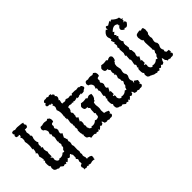

<svg xmlns="http://www.w3.org/2000/svg" viewBox="-82 -1228 1940 1940"><g transform="rotate(-45 888.5 -257.5)"><path d="M368.7 -171.9Q368.7 -158.7 378.4 -157.2L374 -151.9L368.7 -130.4Q374 -123.5 374 -112.8Q374 -100.6 367.2 -80.1L373.5 -59.1L371.6 -9.3L375.5 15.6Q375.5 22.5 372.8 27.1Q370.1 31.7 370.1 38.1Q370.1 45.9 374.5 56.6Q368.7 64 368.7 74.7Q368.7 87.4 376.5 102.5L375 115.2Q375 126 381.8 126Q386.2 126 394.5 120.6L397 127.4H411.6L426.8 136.2Q432.1 136.2 432.1 158.2V164.6L426.8 163.1L427.7 184.6Q412.1 180.2 399.9 180.2Q390.1 180.2 382.3 183.3Q374.5 186.5 367.2 186.5Q355.5 186.5 346.2 179.2L342.3 185.5H330.6L331.1 180.2L316.9 181.2L318.8 185.5H295.9L295.4 179.7L280.3 184.6L284.2 167.5Q284.2 157.2 277.8 152.3V148.9Q277.8 139.2 283.7 130.9Q288.1 125 293.5 125H296.9Q297.4 125.5 297.9 125.5Q303.7 125.5 303.7 109.9L300.8 87.9Q308.6 75.7 308.6 67.4Q308.6 64 306.6 61Q304.7 58.1 302.5 55.9Q300.3 53.7 298.3 51.5Q296.4 49.3 296.4 46.9Q296.4 41.5 303.2 36.1V7.3Q304.2 3.4 304.2 0Q304.2 -9.3 295.4 -11.2Q295.9 -13.7 295.9 -16.1Q295.9 -24.9 289.6 -28.3Q275.4 -25.4 275.4 -16.6V-15.6L255.9 -5.9L239.7 -17.1L236.8 -9.3L212.4 11.2L202.1 -4.9L195.3 12.7L168.9 5.9Q165 12.7 159.7 12.7Q156.2 12.7 151.9 9.3Q147.5 5.9 142.8 1.7Q138.2 -2.4 133.8 -5.9Q129.4 -9.3 126 -9.3L111.8 -4.4Q103.5 -4.4 94.2 -13.7Q73.7 -14.6 60.1 -32.7L55.7 -60.5L64 -80.6Q49.8 -83.5 49.8 -123L50.8 -147.5L62 -159.7Q53.7 -168 53.7 -172.4Q53.7 -177.7 63 -178.2L58.6 -196.8Q58.6 -209 49.8 -229Q61 -254.4 61 -262.7Q61 -275.9 46.4 -275.9L56.2 -289.6Q62.5 -308.1 62.5 -330.1V-333L52.7 -328.6Q59.6 -360.8 59.6 -382.3Q59.6 -413.6 52.7 -438.5L58.1 -450.2L60.5 -474.1Q60.5 -488.8 49.8 -501Q61 -502 61 -510.3Q64.5 -515.1 64.5 -520Q64.5 -526.9 57.6 -533.7L52.7 -524.9L29.8 -530.3L22.9 -535.2L21 -554.2L31.7 -564.5L22.5 -578.6Q23.9 -593.8 31.2 -599.1L51.3 -601.1L68.8 -594.2Q89.8 -598.6 101.1 -598.6L158.2 -593.3L178.7 -587.4Q173.3 -579.1 173.3 -571.8Q173.3 -561 184.6 -552.2L174.3 -528.3Q163.6 -525.9 153.3 -525.9Q146.5 -525.9 139.6 -526.9Q139.6 -511.7 132.3 -493.2L138.7 -461.4L134.3 -446.3L144.5 -436.5V-418.9L137.7 -402.8L134.8 -377.9L137.7 -356.4L146 -339.8Q131.8 -330.1 131.8 -310.1L134.3 -291.5Q127.4 -288.6 126 -281.7Q127.4 -282.2 128.4 -282.2Q130.9 -282.2 130.9 -280.8Q130.9 -278.8 134 -278.1Q137.2 -277.3 139.6 -275.9Q142.1 -274.4 142.1 -271Q142.1 -266.6 138.7 -259.8Q135.3 -252.9 135.3 -246.6L136.7 -237.8Q136.7 -225.1 145.5 -205.6L140.1 -189.5L140.6 -141.1Q134.3 -146 129.9 -146Q124 -146 124 -136.2L133.3 -140.1L130.9 -132.3Q140.1 -132.3 140.1 -119.6Q140.1 -107.4 136.7 -98.6Q146 -64.5 170.9 -64.5H173.3L174.8 -73.7Q183.1 -70.3 197.3 -70.3Q224.1 -70.3 244.1 -92.3L262.7 -85.4L271.5 -111.8Q286.6 -121.1 288.6 -130.9Q289.1 -132.8 289.1 -134.3Q289.1 -139.2 285.6 -143.1Q296.4 -157.7 296.4 -166.5Q296.4 -169.9 294.4 -172.4L289.6 -190.4L296.9 -201.7L291.5 -200.7L289.1 -210.4Q289.1 -219.2 297.4 -252.4V-271Q291 -271.5 291 -278.8Q291 -285.2 295.4 -296.9V-310.5L283.7 -309.6L294.9 -343.3Q290.5 -379.9 263.7 -389.6L259.3 -412.6L270 -433.6H296.4Q310.1 -439.5 326.2 -439.5Q340.8 -439.5 357.9 -433.6L378.9 -444.8Q378.9 -438 394.5 -431.2Q403.3 -417 403.3 -402.3Q403.3 -389.6 398.4 -380.4Q368.7 -379.9 368.7 -359.9L371.1 -346.7Q361.3 -334 361.3 -325.2Q361.3 -315.9 371.6 -309.6L376 -287.1Q365.7 -266.6 365.7 -253.4Q365.7 -236.8 383.8 -233.9L361.3 -189.5Q368.7 -180.2 368.7 -171.9Z M609.9 -442.9 631.8 -442.4 650.4 -452.6Q668.5 -442.4 681.6 -442.4L702.1 -445.8Q706.1 -445.8 709 -444.1Q711.9 -442.4 713.9 -440.4Q715.8 -438.5 717.3 -436.8Q718.8 -435.1 720.2 -435.1Q725.1 -435.1 730 -448.7L775.4 -448.2L791.5 -444.3L818.4 -448.2Q829.1 -448.2 832 -439.5L838.9 -439.9Q858.9 -439.9 862.8 -420.9Q867.2 -415 867.2 -409.7Q867.2 -394.5 833.5 -386.7L845.7 -384.8Q830.6 -375.5 811.5 -375.5L791.5 -377.9L805.2 -385.3L767.6 -381.3Q765.6 -375 753.9 -375L734.9 -377.9L741.7 -387.7Q740.7 -387.7 736.8 -385.7Q732.9 -383.8 727.3 -381.6Q721.7 -379.4 715.8 -377.7Q710 -376 705.1 -376Q693.8 -376 683.1 -381.8L679.7 -371.6Q669.9 -382.8 666.5 -382.8Q663.6 -382.3 662.6 -379.2Q661.6 -376 658.7 -376L627.9 -383.3L626.5 -380.4Q615.2 -380.4 608.4 -377.4L610.8 -356L608.9 -356.4L605 -339.8Q593.8 -332 591.3 -317.4Q593.8 -313 599.6 -309.6L604 -287.1Q601.1 -281.2 598.6 -275.9Q601.1 -274.4 601.1 -271Q601.1 -260.7 597.7 -259.8Q594.7 -259.3 594.2 -248Q596.7 -236.3 611.8 -233.9L589.4 -189.5H602.5L604 -161.6Q603 -148.9 598.6 -144L598.1 -130.9Q602.5 -128.4 602.5 -119.6Q602.5 -107.4 599.1 -98.6L601.1 -91.8L605.5 -94.2L607.4 -78.6Q617.2 -64.5 633.3 -64.5L635.7 -59.6L637.2 -73.7Q645.5 -70.3 659.7 -70.3Q686.5 -70.3 706.5 -92.3L725.1 -85.4L746.1 -90.3Q758.8 -96.7 758.8 -110.8L757.8 -118.7Q763.2 -129.9 763.2 -138.7Q763.2 -140.6 761.7 -141.6Q760.3 -142.6 758.3 -143.6Q756.3 -144.5 754.9 -146Q753.4 -147.5 753.4 -150.9L755.4 -162.6L755.9 -184.1Q755.9 -196.8 761.7 -214.4L749 -225.6L746.1 -241.7L733.9 -240.2Q704.1 -240.2 704.1 -281.2Q704.1 -285.6 706.5 -289.6Q709 -293.5 712.6 -297.1Q716.3 -300.8 720.5 -304.7Q724.6 -308.6 728 -313.5L757.8 -309.6Q781.2 -309.6 798.8 -314.5L812 -301.8Q832 -314.5 845.2 -314.5Q860.4 -310.5 870.6 -307.1Q869.1 -260.7 848.6 -246.1H846.2L847.2 -241.2Q847.2 -233.9 826.2 -226.6L822.3 -196.8Q822.3 -189.5 823.7 -184.1Q825.2 -178.7 826.2 -164.6V-141.6L821.8 -121.1Q821.8 -105.5 824.2 -84.5L828.1 -78.1L846.7 -74.7L876 -61L870.6 -39.1L860.4 -40L871.6 -19.5Q865.7 2.4 845.7 2.4L834 1L815.9 5.4L799.3 -3.9Q793.9 1.5 784.2 1.5L760.7 -3.9Q752 -34.7 745.6 -34.7Q741.2 -34.7 737.8 -15.6L718.3 -5.9L702.1 -17.1L699.2 -9.3L674.8 11.2L664.6 -4.9L657.7 12.7L631.3 5.9Q627.4 12.7 622.1 12.7Q621.1 9.8 614.3 9.3Q612.3 4.9 606.9 2.9Q600.6 2 595.7 2Q587.4 2 577.6 3.2Q567.9 4.4 557.1 6.8L547.9 -15.1Q533.2 -18.6 522.5 -32.7L518.1 -60.5L523.4 -73.2L515.6 -81.1L518.6 -86.4Q512.2 -96.2 512.2 -123L513.2 -147.5L519.5 -145.5L517.1 -153.8Q519.5 -160.6 521 -163.1Q516.1 -168.9 516.1 -172.4Q516.1 -175.3 519 -176.8L514.2 -183.1Q517.6 -192.9 522.5 -198.2L519.5 -200.7Q517.1 -200.7 517.1 -210.4Q517.1 -216.3 520.5 -232.4L515.1 -235.8V-258.8Q518.1 -267.6 519.5 -274.9L519 -278.8Q519 -284.2 522 -292.5Q521.5 -301.8 518.1 -310.1L513.2 -291L514.6 -317.9Q514.6 -323.2 509.3 -325.2L517.6 -327.1L520.5 -335.4L512.7 -335.9Q518.6 -360.8 518.6 -382.3Q518.6 -413.6 506.3 -437.5L518.1 -464.4L519.5 -474.1Q519.5 -488.8 508.8 -501Q520 -502 520 -510.3Q520 -516.6 516.6 -522.9L506.3 -517.6Q498 -530.3 485.8 -530.3L476.6 -528.3L462.4 -535.2L460.4 -554.2L478.5 -568.8L469.7 -576.2Q475.6 -598.1 495.6 -598.1L507.3 -596.7L525.4 -601.1L542 -591.8Q548.8 -598.6 560.1 -598.6L577.1 -595.7L579.1 -577.6L589.8 -581.5L600.6 -562.5L592.8 -551.3Q607.4 -542.5 607.4 -528.8Q607.4 -513.7 591.3 -493.2L600.1 -489.3L592.3 -457.5L594.2 -445.3L602.1 -443.8L606.9 -448.7Z M1084 12.7 1057.6 5.9Q1053.7 12.7 1048.3 12.7Q1043.9 12.7 1031.5 1.7Q1019 -9.3 1014.6 -9.3L1000.5 -4.4Q992.2 -4.4 982.9 -13.7Q962.4 -14.6 948.7 -32.7L944.3 -60.5L952.6 -80.6Q938.5 -83.5 938.5 -123L939.5 -147.5L950.7 -159.7Q942.4 -168 942.4 -172.4Q942.4 -177.7 951.7 -178.2L951.2 -201.7L945.8 -200.7Q943.4 -200.7 943.4 -210.4Q943.4 -219.2 951.7 -252.4V-271Q945.3 -271.5 945.3 -278.8Q945.3 -285.2 949.7 -296.9V-310.5L938 -309.6L949.2 -343.3Q944.8 -379.9 908.2 -389.6L903.8 -412.6L914.6 -433.6L931.6 -437.5L950.7 -433.6Q964.4 -439.5 980.5 -439.5Q995.1 -439.5 1012.2 -433.6L1033.2 -444.8Q1033.2 -438 1048.8 -431.2Q1057.6 -417 1057.6 -402.3Q1057.6 -389.6 1052.7 -380.4Q1022.9 -379.9 1022.9 -359.9L1025.4 -346.7Q1015.6 -334 1015.6 -325.2Q1015.6 -315.9 1025.9 -309.6L1030.3 -287.1Q1020 -266.6 1020 -253.4Q1020 -236.8 1038.1 -233.9L1015.6 -189.5H1028.8L1029.3 -141.1Q1022.9 -146 1018.6 -146Q1012.7 -146 1012.7 -136.2L1013.2 -131.3L1019.5 -132.3Q1028.8 -132.3 1028.8 -119.6Q1028.8 -107.4 1025.4 -98.6Q1034.7 -64.5 1062 -64.5L1063.5 -73.7Q1071.8 -70.3 1085.9 -70.3Q1112.8 -70.3 1132.8 -92.3L1151.4 -85.4L1160.2 -111.8Q1175.3 -121.1 1175.3 -135.3L1174.3 -143.1Q1189.5 -164.1 1189.5 -172.9Q1189.5 -175.3 1184.6 -177.7Q1179.7 -180.2 1179.7 -185.1L1181.6 -196.8Q1181.6 -209 1172.9 -229Q1184.1 -254.4 1184.1 -262.7Q1184.1 -275.9 1169.4 -275.9L1179.2 -289.6Q1172.4 -297.9 1172.4 -311Q1172.4 -323.7 1178.2 -341.3L1165.5 -352.5L1162.6 -368.7L1150.4 -367.2Q1120.6 -367.2 1120.6 -408.2Q1120.6 -412.6 1123 -416.5Q1125.5 -420.4 1129.2 -424.1Q1132.8 -427.7 1137 -431.6Q1141.1 -435.5 1144.5 -440.4L1174.3 -436.5Q1197.8 -436.5 1215.3 -441.4L1228.5 -428.7Q1248.5 -441.4 1261.7 -441.4Q1279.8 -441.4 1287.1 -419.4Q1285.6 -373 1265.1 -373H1262.7L1263.7 -368.2Q1263.7 -360.8 1252.4 -353.5L1248.5 -323.7Q1248.5 -315.9 1252.9 -300.5Q1257.3 -285.2 1257.3 -277.3Q1257.3 -267.6 1253.4 -255.1Q1249.5 -242.7 1249.5 -231.9Q1249.5 -214.4 1262.2 -198.7V-175.8Q1248 -152.8 1248 -135.7Q1248 -120.1 1258.3 -106.9L1252.9 -76.7L1267.6 -97.2L1302.7 -72.8L1296.9 -39.1L1286.6 -40L1297.9 -19.5Q1292 2.4 1272 2.4L1260.3 1L1242.2 5.4L1225.6 -3.9Q1220.2 1.5 1210.4 1.5L1187 -3.9Q1178.2 -34.7 1171.9 -34.7Q1167.5 -34.7 1164.1 -15.6L1144.5 -5.9L1128.4 -17.1L1125.5 -9.3L1101.1 11.2L1090.8 -4.9Z M1388.7 -60.5 1397 -80.6Q1382.8 -83.5 1382.8 -123L1383.8 -147.5L1395 -159.7Q1386.7 -168 1386.7 -172.4Q1386.7 -177.7 1396 -178.2L1395.5 -201.7L1390.1 -200.7Q1387.7 -200.7 1387.7 -210.4Q1387.7 -219.2 1396 -252.4V-271Q1389.6 -271.5 1389.6 -278.8L1394 -335L1382.3 -334L1393.6 -367.7Q1390.1 -395 1390.1 -413.1Q1390.1 -419.4 1390.6 -424.3L1395.5 -431.6L1388.2 -457Q1398.9 -458 1398.9 -473.6Q1398.9 -484.4 1393.6 -502.4L1404.3 -506.8L1389.6 -544.9L1402.3 -552.7L1398.9 -572.8Q1391.6 -587.4 1391.6 -601.1Q1391.6 -633.3 1432.6 -662.1L1445.3 -645.5L1444.8 -654.8Q1444.8 -684.1 1458 -684.1Q1464.8 -684.1 1477.5 -674.3L1522 -700.7L1520 -691.4Q1520 -687 1523.4 -687Q1528.3 -687 1541 -696.8Q1583 -656.2 1613.3 -654.8L1619.1 -628.9L1637.2 -621.1L1622.1 -615.7L1625 -602.5Q1612.3 -589.8 1612.3 -586.4L1613.8 -585L1627 -589.8L1635.7 -568.8Q1614.7 -533.2 1595.7 -533.2Q1586.4 -533.2 1578.6 -540.5L1568.8 -528.8Q1537.1 -544.4 1537.1 -562.5Q1537.1 -578.6 1561.5 -597.2L1552.7 -606L1559.1 -611.3Q1542 -628.9 1522.9 -628.9Q1495.1 -628.9 1463.9 -594.7L1479.5 -586.9L1454.1 -564L1474.1 -544.9L1458.5 -543.9L1475.6 -527.3Q1460.4 -512.2 1460.4 -499.5Q1460.4 -463.4 1476.1 -456.1Q1462.9 -434.6 1462.9 -429.2Q1462.9 -428.2 1463.9 -428.2Q1464.8 -427.2 1464.8 -425.3Q1464.8 -422.4 1461.9 -416.5Q1467.3 -404.3 1467.3 -384.3L1469.7 -371.1Q1460 -358.4 1460 -349.6Q1460 -340.3 1470.2 -334L1474.6 -287.1Q1464.4 -266.6 1464.4 -253.4Q1464.4 -236.8 1482.4 -233.9L1460 -189.5H1473.1L1473.6 -141.1Q1467.3 -146 1462.9 -146Q1457 -146 1457 -136.2L1457.5 -131.3L1463.9 -132.3Q1473.1 -132.3 1473.1 -119.6Q1473.1 -107.4 1469.7 -98.6Q1479 -64.5 1503.9 -64.5H1506.3L1507.8 -73.7Q1516.1 -70.3 1530.3 -70.3Q1557.1 -70.3 1577.1 -92.3L1595.7 -85.4L1604.5 -111.8Q1619.6 -121.1 1619.6 -135.3L1618.7 -143.1Q1633.8 -164.1 1633.8 -172.9Q1633.8 -174.8 1632.3 -175.8Q1630.9 -176.8 1628.9 -177.7Q1627 -178.7 1625.5 -180.2Q1624 -181.6 1624 -185.1L1626 -196.8L1621.6 -286.6Q1621.6 -299.3 1627.4 -316.9L1614.7 -328.1L1611.8 -344.2H1610.4Q1607.9 -344.2 1607.9 -346.2Q1607.9 -348.1 1609.9 -351.6Q1606 -363.8 1606 -373.5Q1606 -382.3 1608.9 -388.7Q1608.9 -393.1 1611.3 -397Q1613.8 -400.9 1617.4 -404.5Q1621.1 -408.2 1638.2 -412.1Q1647 -412.1 1664.6 -417L1677.7 -404.3Q1689.5 -411.6 1698.2 -411.6Q1704.6 -411.6 1709.5 -408.2L1716.8 -381.3Q1713.9 -370.1 1713.9 -358.9Q1713.9 -353.5 1714.4 -348.6H1711.9L1712.9 -343.8Q1712.9 -336.4 1701.7 -329.1L1697.8 -299.3Q1697.8 -292 1699.2 -286.6Q1700.7 -281.2 1702.1 -276.4Q1702.6 -274.9 1702.6 -273.4Q1702.6 -267.6 1698.7 -256.8Q1693.8 -242.7 1693.8 -231.9Q1693.8 -214.4 1706.5 -198.7V-175.8Q1692.4 -152.8 1692.4 -135.7Q1692.4 -120.1 1702.6 -106.9L1697.3 -86.9L1709 -70.3L1738.3 -68.4L1741.2 -39.1L1731 -40L1742.2 -19.5Q1736.3 2.4 1716.3 2.4L1704.6 1L1686.5 5.4L1669.9 -3.9Q1664.6 1.5 1654.8 1.5Q1650.4 -15.1 1638.7 -22Q1637.7 -39.1 1629.9 -60.1Q1611.8 -34.7 1608.4 -15.6L1588.9 -5.9L1572.8 -17.1L1569.8 -9.3L1555.7 3.4L1535.2 -4.9L1528.3 12.7L1502 5.9Q1498 12.7 1492.7 12.7Q1489.3 12.7 1484.9 9.3Q1480.5 5.9 1467.5 5.4Q1454.6 4.9 1444.8 -4.4Q1436.5 -4.4 1427.2 -13.7Q1406.7 -14.6 1393.1 -32.7Z"/></g></svg>

Font: Truetypewriter PolyglOTT
Style: Regular
Weight: 400
Designer: Sergey Beatoff a.k.a. Sam_T
Version: Version 3.76